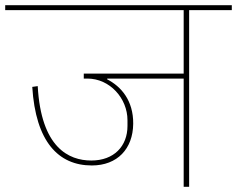

<svg xmlns="http://www.w3.org/2000/svg" viewBox="-40 -718 911 738"><path d="M313 -82C411 -82 471 -146 472 -242C473 -332 425 -386 372 -413V-416H666V0H687V-679H851V-698H-20V-679H666V-435H282V-416H296C382 -416 450 -340 450 -256V-234C450 -156 398 -101 311 -101C224 -101 118 -151 105 -387L84 -384C97 -174 184 -82 313 -82Z"/></svg>

Font: IBM Plex Devanagari Thin
Style: Regular
Weight: 100
Designer: Mike Abbink, Paul van der Laan, Pieter van Rosmalen, Erin McLaughlin
Foundry: Bold Monday
Version: Version 1.0